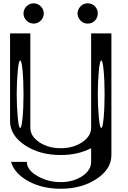

<svg xmlns="http://www.w3.org/2000/svg" viewBox="-20 -956 790 1184"><path d="M565.4 -829.1Q547.9 -810.5 520.5 -810.5Q494.1 -810.5 476.6 -829.1Q458 -849.6 458 -873Q458 -896.5 476.6 -917Q494.1 -935.5 520.5 -935.5Q547.9 -935.5 565.4 -917Q583 -898.4 583 -873Q583 -847.7 565.4 -829.1ZM231.4 -917Q250 -898.4 250 -873Q250 -847.7 231.4 -829.1Q212.9 -810.5 187.5 -810.5Q162.1 -810.5 143.6 -829.1Q125 -847.7 125 -873Q125 -898.4 143.6 -917Q162.1 -935.5 187.5 -935.5Q212.9 -935.5 231.4 -917ZM589.8 -521.5Q583 -449.2 583 -375Q583 -300.8 589.8 -228.5Q595.7 -167 604.5 -167Q613.3 -167 619.1 -228.5Q625 -290 625 -375Q625 -460 619.1 -521.5Q613.3 -583 604.5 -583Q595.7 -583 589.8 -521.5ZM89.8 -521.5Q83 -449.2 83 -375Q83 -300.8 89.8 -228.5Q95.7 -167 104.5 -167Q113.3 -167 119.1 -228.5Q125 -290 125 -375Q125 -460 119.1 -521.5Q113.3 -583 104.5 -583Q95.7 -583 89.8 -521.5ZM667 -750V0Q667 86.9 575.2 147.5Q483.4 208 354.5 208Q240.2 208 154.8 161.1Q69.3 114.3 47.9 42H145.5Q145.5 91.8 210.4 129.4Q275.4 167 354.5 167Q431.6 167 486.8 130.4Q542 93.8 542 42V-42Q460 0 354.5 0Q223.6 0 132.8 -61Q42 -122.1 42 -209V-750H167V-168Q167 -116.2 222.2 -79.1Q277.3 -42 354.5 -42Q431.6 -42 486.8 -79.1Q542 -116.2 542 -168V-750Z"/></svg>

Font: okolaksMetalik
Style: bold
Weight: 700
Width: 7
Version: Version 0.6